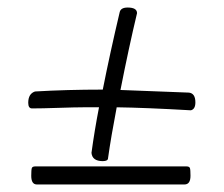

<svg xmlns="http://www.w3.org/2000/svg" viewBox="-20 -520 594 510"><path d="M482 -274Q499 -272 499 -248Q499 -230 487 -227Q365 -234 290 -235Q275 -157 267 -100Q267 -92 253 -92Q225 -92 223 -114Q231 -173 243 -235H201Q181 -235 135.5 -233.5Q90 -232 65 -232Q55 -232 55 -247Q55 -271 73 -277Q157 -282 253 -282Q272 -378 298 -488Q301 -500 319 -500Q344 -500 344 -485Q322 -393 300 -281ZM470 -30H78Q63 -30 63 -53Q63 -69 64.5 -73.5Q66 -78 74 -78H475Q483 -78 484.5 -73.5Q486 -69 486 -53Q486 -30 470 -30Z"/></svg>

Font: Bonbon
Style: Regular
Weight: 400
Designer: Ksenia Erulevich
Foundry: Cyreal (www.cyreal.org)
Version: Version 1.001